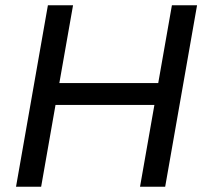

<svg xmlns="http://www.w3.org/2000/svg" viewBox="-20 -706 776 726"><path d="M40.6 0 161.1 -686H256.2L204.4 -391.8H578.3L630 -686H725.1L604.6 0H509.5L563.8 -309.2H189.9L135.6 0Z"/></svg>

Font: Archivo Variable SemiBold
Style: Italic
Weight: 600
Italic angle: -10°
Designer: Hector Gatti
Foundry: Omnibus-Type
Version: Version 2.001